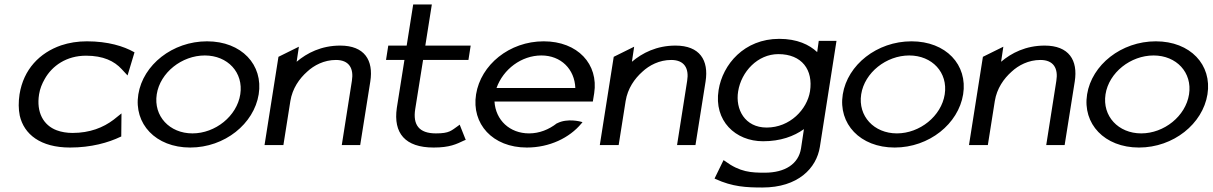

<svg xmlns="http://www.w3.org/2000/svg" viewBox="-20 -646 5400 855"><path d="M67 -226C62 -192 62 -160 68 -131C87 -48 160 11 292 11C386 11 463 -11 517 -37L520 -38L521 -141L486 -113C440 -78 380 -54 303 -54C278 -54 253 -58 232 -66C174 -88 141 -145 154 -226C158 -251 167 -273 179 -294C212 -353 276 -398 363 -398C440 -398 489 -374 522 -338L548 -310L579 -413L577 -414C531 -440 461 -462 367 -462C326 -462 288 -456 252 -444C157 -411 85 -338 67 -226Z M596 -226C575 -95 673 11 827 11C981 11 1111 -95 1132 -226C1153 -357 1056 -462 902 -462C748 -462 617 -357 596 -226ZM678 -226C693 -323 790 -399 892 -399C994 -399 1065 -323 1050 -226C1035 -129 939 -52 837 -52C735 -52 663 -129 678 -226Z M1158 0H1242L1273 -196C1282 -252 1313 -296 1348 -327C1378 -355 1423 -379 1476 -379C1535 -379 1556 -341 1547 -286L1502 0H1584L1629 -283C1644 -378 1603 -443 1495 -443C1411 -443 1347 -410 1301 -371L1311 -438L1220 -393Z M1699 -379H1781L1747 -165C1731 -53 1784 11 1911 11C1983 11 2012 -4 2048 -21L2054 -23L2027 -91L2022 -87C1989 -64 1982 -52 1921 -52C1846 -52 1818 -90 1829 -160L1864 -379H2066L2076 -443H1874L1903 -626H1820L1791 -443H1709Z M2100 -226C2079 -95 2173 11 2326 11C2427 11 2516 -32 2569 -96L2574 -102L2567 -104C2567 -104 2507 -121 2461 -97H2460C2424 -69 2382 -52 2336 -52C2250 -52 2187 -111 2182 -194H2620L2626 -231C2646 -360 2553 -462 2401 -462C2248 -462 2121 -357 2100 -226ZM2191 -254C2221 -338 2302 -399 2391 -399C2478 -399 2539 -338 2542 -254Z M2651 0H2735L2766 -196C2775 -252 2806 -296 2841 -327C2871 -355 2916 -379 2969 -379C3028 -379 3049 -341 3040 -286L2995 0H3077L3122 -283C3137 -378 3096 -443 2988 -443C2904 -443 2840 -410 2794 -371L2804 -438L2713 -393Z M3180 -245C3158 -108 3255 -17 3378 -17C3456 -17 3515 -39 3560 -71L3547 15C3536 84 3476 123 3386 123C3325 123 3276 121 3208 71L3202 67L3162 149L3166 151C3242 186 3304 189 3375 189C3534 189 3616 103 3631 8L3705 -464H3626L3619 -414C3584 -447 3530 -473 3450 -473C3294 -473 3198 -359 3180 -245ZM3267 -239C3281 -327 3354 -405 3446 -405C3551 -405 3602 -335 3587 -239C3574 -159 3498 -78 3394 -78C3297 -78 3254 -159 3267 -239Z M3733 -226C3712 -95 3810 11 3964 11C4118 11 4248 -95 4269 -226C4290 -357 4193 -462 4039 -462C3885 -462 3754 -357 3733 -226ZM3815 -226C3830 -323 3927 -399 4029 -399C4131 -399 4202 -323 4187 -226C4172 -129 4076 -52 3974 -52C3872 -52 3800 -129 3815 -226Z M4295 0H4379L4410 -196C4419 -252 4450 -296 4485 -327C4515 -355 4560 -379 4613 -379C4672 -379 4693 -341 4684 -286L4639 0H4721L4766 -283C4781 -378 4740 -443 4632 -443C4548 -443 4484 -410 4438 -371L4448 -438L4357 -393Z M4821 -226C4800 -95 4898 11 5052 11C5206 11 5336 -95 5357 -226C5378 -357 5281 -462 5127 -462C4973 -462 4842 -357 4821 -226ZM4903 -226C4918 -323 5015 -399 5117 -399C5219 -399 5290 -323 5275 -226C5260 -129 5164 -52 5062 -52C4960 -52 4888 -129 4903 -226Z"/></svg>

Font: Charger Sport
Style: DfBdExtObl
Weight: 400
Designer: Jasper
Foundry: Cannot Into Space Fonts
Version: Version 1.1